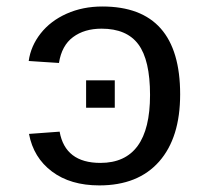

<svg xmlns="http://www.w3.org/2000/svg" viewBox="-20 -558 640 588"><path d="M531.7 -269Q531.7 -136.2 467.3 -63.2Q402.8 9.8 284.2 9.8Q195.8 9.8 139.2 -32.7Q82.5 -75.2 68.8 -147.9L162.6 -154.8Q179.7 -59.1 287.6 -59.1Q439.5 -59.1 439.5 -267.1Q439.5 -374 403.8 -422.1Q368.2 -470.2 291 -470.2Q238.3 -470.2 203.6 -444.3Q168.9 -418.5 160.6 -365.2L67.9 -371.1Q74.2 -417 104.5 -455.6Q134.8 -494.1 184.1 -516.1Q233.4 -538.1 293.5 -538.1Q531.7 -538.1 531.7 -269ZM243.7 -228V-312H331.5V-228Z"/></svg>

Font: Cousine
Style: Regular
Weight: 400
Monospace: yes
Designer: Steve Matteson
Foundry: Monotype Imaging Inc.
Version: Version 1.21